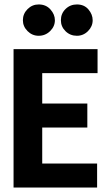

<svg xmlns="http://www.w3.org/2000/svg" viewBox="-20 -844 490 864"><path d="M41 0V-623H419V-515H170V-378H373V-270H170V-108H417V0ZM154 -683Q125 -683 104 -704Q83 -725 83 -753Q83 -782 104 -803Q125 -824 154 -824Q187 -824 207 -801.5Q227 -779 227 -753Q227 -725 205.5 -704Q184 -683 154 -683ZM326 -683Q296 -683 275 -703.5Q254 -724 254 -753Q254 -783 275 -803.5Q296 -824 326 -824Q359 -824 378 -801.5Q397 -779 397 -753Q397 -725 376 -704Q355 -683 326 -683Z"/></svg>

Font: Inconsolata SemiCondensed Black
Style: Regular
Weight: 900
Width: 4
Monospace: yes
Designer: Raph Levien, Cyreal, Brenton Simpson
Foundry: Raph Levien, Cyreal, Google
Version: Version 3.001; ttfautohint (v1.8.2.53-6de2)